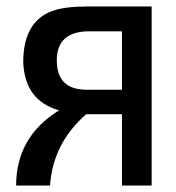

<svg xmlns="http://www.w3.org/2000/svg" viewBox="-20 -559 545 595"><path d="M163 -217Q30 -135 30 16H135Q144 -115 247 -205H358V16H450V-539H253Q180 -539 142 -525Q52 -492 52 -366Q57 -247 163 -217ZM248 -281Q156 -281 156 -372Q156 -462 257 -462H358V-281Z"/></svg>

Font: Sawarabi Gothic
Style: Regular
Weight: 400
Designer: mshio (mshio@users.sourceforge.jp)
Version: Version 20141215